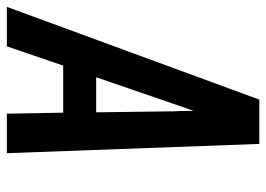

<svg xmlns="http://www.w3.org/2000/svg" viewBox="-147 -647 775 559"><g transform="rotate(90 240.5 -367.5)"><path d="M-19 0 161 -490 251 -735H380L407 0H292L289 -164H152L96 0ZM186 -260H288L285 -490Q284 -504 284 -517.5Q284 -531 284 -544Q279 -531 274.5 -517.5Q270 -504 265 -490Z"/></g></svg>

Font: Iosevka SS04
Style: Bold Italic
Weight: 700
Italic angle: -9°
Monospace: yes
Designer: Belleve Invis
Foundry: Belleve Invis
Version: Version 19.0.0; ttfautohint (v1.8.4)